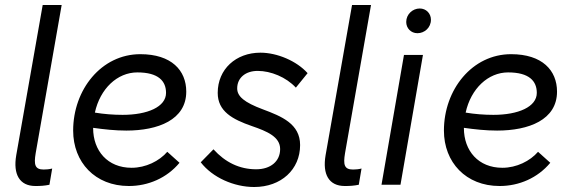

<svg xmlns="http://www.w3.org/2000/svg" viewBox="-20 -740 2303 769"><path d="M122 5C143 5 158 4 178 0L189 -65C177 -62 166 -61 155 -61C120 -61 115 -80 123 -127L227 -720H151L45 -118C32 -42 58 5 122 5Z M496 5C574 5 648 -27 699 -88L650 -132C618 -95 564 -68 507 -68C411 -68 353 -136 353 -227V-228C396 -222 441 -217 486 -217C613 -217 726 -260 726 -373C726 -458 667 -523 542 -523C386 -523 273 -381 273 -217C273 -90 361 5 496 5ZM360 -289C381 -385 450 -450 530 -450C615 -450 645 -415 645 -368C645 -312 571 -280 471 -280C435 -280 396 -283 360 -289Z M998 9C1106 9 1182 -61 1182 -159C1182 -244 1108 -274 1033 -302C958 -330 930 -354 930 -386C930 -428 963 -456 1012 -456C1065 -456 1126 -431 1165 -389L1212 -447C1168 -496 1090 -529 1023 -529C925 -529 852 -463 852 -368C852 -294 911 -262 989 -235C1050 -214 1102 -192 1102 -143C1102 -94 1064 -62 1006 -62C939 -62 882 -90 835 -142L784 -90C831 -29 917 9 998 9Z M1361 5C1382 5 1397 4 1417 0L1428 -65C1416 -62 1405 -61 1394 -61C1359 -61 1354 -80 1362 -127L1466 -720H1390L1284 -118C1271 -42 1297 5 1361 5Z M1508 0H1584L1674 -520H1598ZM1652 -607C1680 -607 1706 -629 1706 -661C1706 -686 1687 -706 1661 -706C1633 -706 1607 -683 1607 -652C1607 -627 1626 -607 1652 -607Z M1981 5C2059 5 2133 -27 2184 -88L2135 -132C2103 -95 2049 -68 1992 -68C1896 -68 1838 -136 1838 -227V-228C1881 -222 1926 -217 1971 -217C2098 -217 2211 -260 2211 -373C2211 -458 2152 -523 2027 -523C1871 -523 1758 -381 1758 -217C1758 -90 1846 5 1981 5ZM1845 -289C1866 -385 1935 -450 2015 -450C2100 -450 2130 -415 2130 -368C2130 -312 2056 -280 1956 -280C1920 -280 1881 -283 1845 -289Z"/></svg>

Font: Fixel Text 20240404
Style: Italic
Weight: 400
Width: 4
Italic angle: -10°
Designer: AlfaBravo + MacPaw
Foundry: Kyrylo Tkachov, Marchela Mozhyna, Serhii Makarenko, Maria Weinstein, Zakhar Kryvoshyya
Version: Version 1.211;Glyphs 3.2 (3225)